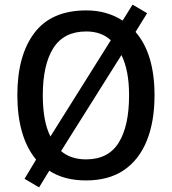

<svg xmlns="http://www.w3.org/2000/svg" viewBox="-20 -770 743 830"><path d="M648 -358Q648 -244 614.5 -161.5Q581 -79 515.5 -34.5Q450 10 352 10Q257 10 193 -32L149 40L86 3L136 -80Q95 -130 75 -200Q55 -270 55 -359Q55 -530 128.5 -627.5Q202 -725 353 -725Q399 -725 438.5 -713.5Q478 -702 510 -681L553 -750L616 -713L566 -632Q648 -537 648 -358ZM165 -358Q165 -245 198 -180L459 -596Q418 -634 353 -634Q256 -634 210.5 -562Q165 -490 165 -358ZM538 -358Q538 -466 505 -532L244 -117Q286 -81 352 -81Q448 -81 493 -153Q538 -225 538 -358Z"/></svg>

Font: Noto Sans Georgian SemiCondensed Medium
Style: Regular
Weight: 500
Width: 4
Designer: Monotype Design Team, Akaki Razmadze
Foundry: Google LLC
Version: Version 2.005; ttfautohint (v1.8.4.7-5d5b)